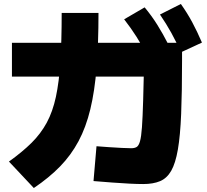

<svg xmlns="http://www.w3.org/2000/svg" viewBox="-20 -875 1040 965"><path d="M700 50Q671 50 631 48Q591 46 545 42.5Q499 39 450 35L465 -140Q491 -138 526 -135.5Q561 -133 593 -131.5Q625 -130 640 -130Q656 -130 666.5 -136Q677 -142 683.5 -164.5Q690 -187 693.5 -236Q697 -285 699.5 -371Q702 -457 705 -590L804 -490H40V-660H895V-570Q895 -412 890.5 -302.5Q886 -193 874 -123.5Q862 -54 840.5 -16.5Q819 21 784.5 35.5Q750 50 700 50ZM25 -63Q92 -111 138.5 -157Q185 -203 215 -258.5Q245 -314 261 -388.5Q277 -463 283.5 -565.5Q290 -668 290 -810H475Q475 -655 465.5 -536Q456 -417 434 -326Q412 -235 374.5 -165Q337 -95 282 -38.5Q227 18 150 70ZM721 -594Q694 -646 666.5 -689.5Q639 -733 604 -778L707 -838Q742 -796 770.5 -750.5Q799 -705 826 -652ZM889 -612Q866 -665 841 -710Q816 -755 784 -802L889 -855Q921 -810 946 -763.5Q971 -717 995 -661Z"/></svg>

Font: M PLUS 2 Thin Black
Style: Regular
Weight: 900
Version: Version 1.001